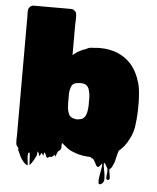

<svg xmlns="http://www.w3.org/2000/svg" viewBox="-57 -759 776 949"><g transform="rotate(5 330.5 -284.5)"><path d="M606 -104 594 -81Q590 -75 586.5 -69.5Q583 -64 579 -59L573 -52L571 -50Q570 -49 569.5 -48Q569 -47 567 -46Q566 -45 564.5 -43.5Q563 -42 559 -38Q557 -36 557 -36Q555 -35 553 -33Q552 -32 549.5 -22Q547 -12 546 -10Q543 2 540.5 14Q538 26 533 37L530 43Q528 48 524.5 53.5Q521 59 515 62Q514 71 517 84Q520 97 520 106.5Q520 116 511 116Q503 116 503 106.5Q503 97 505 83.5Q507 70 504 58Q500 54 498 49Q496 44 493 39Q491 38 489 36Q489 34 487 34Q487 33 485 33Q484 48 489 70Q494 92 494.5 111.5Q495 131 480 139Q469 145 467 134Q465 123 468 104.5Q471 86 474.5 67Q478 48 477 37Q475 39 475 39Q474 39 474 39.5Q474 40 474 40Q473 42 471 44Q470 46 467.5 49Q465 52 462 54Q460 58 457 56Q452 56 448 50Q448 49 447.5 48.5Q447 48 447 48Q447 47 446.5 47Q446 47 446 46Q446 45 445.5 45Q445 45 445 44Q443 39 440.5 34.5Q438 30 435 26Q434 23 430 19L427 16Q427 18 425 18Q424 19 419 12Q420 12 414 11Q408 10 407 10H402Q361 7 331 -6Q319 -10 306 -18L294 -27Q291 -29 287 -33Q282 -36 274 -44L272 -46L269 -42V-30Q269 -27 269 -24Q269 -21 268 -18Q267 -14 264 -11Q262 -9 259.5 -7Q257 -5 254 -3Q252 1 250 6Q248 11 246 16Q245 17 244.5 20.5Q244 24 242 23Q240 21 240 14Q234 21 226 26Q222 29 219.5 27.5Q217 26 213 28Q210 29 207.5 32Q205 35 201 31Q199 30 197 25L194 16Q190 12 188 9Q188 8 187.5 8Q187 8 187 7Q185 11 185 15.5Q185 20 183 24Q182 25 181 22Q180 19 179 18Q177 16 175 12Q174 13 173 13.5Q172 14 171 15Q170 17 169.5 19.5Q169 22 167 24Q165 29 163 26Q161 24 161 20Q161 16 159 13Q158 11 156.5 9Q155 7 153 6Q153 8 153 12Q153 16 151 26Q150 28 149 30Q148 32 147 34Q144 39 141.5 45Q139 51 135 56Q134 59 131.5 62Q129 65 127 68Q126 69 125.5 70Q125 71 123 72Q120 78 119 76Q118 61 117.5 46Q117 31 115 16Q115 14 113 16Q112 16 112 16.5Q112 17 111 17Q110 17 110 16.5Q110 16 108 16Q105 31 107.5 48Q110 65 110.5 73.5Q111 82 100 74Q87 64 78 49.5Q69 35 63 19Q61 15 61 12Q60 15 59 14Q57 9 57.5 4Q58 -1 56 -5L50 -11V-12Q47 -15 47 -18Q46 -18 46 -18.5Q46 -19 46 -19Q45 -22 45 -25Q45 -28 45 -31Q44 -39 44.5 -48Q45 -57 45 -64V-659Q45 -665 44.5 -671Q44 -677 45 -683Q45 -694 53 -702Q61 -710 72 -710H257Q268 -710 276 -702Q283 -697 284 -687Q286 -674 285 -661Q284 -648 284 -635V-483L291 -489Q315 -509 348 -519Q350 -521 352 -521Q353 -522 357 -524Q357 -524 358 -524Q359 -524 360 -525Q369 -528 379 -528H386Q394 -529 401.5 -529.5Q409 -530 417 -530Q464 -530 502.5 -514.5Q541 -499 571 -467Q573 -464 575.5 -461.5Q578 -459 580 -456Q596 -435 606 -411Q609 -405 611 -399Q613 -393 615 -387Q620 -375 623.5 -356.5Q627 -338 628 -318Q628 -310 629 -307Q630 -294 630 -282Q630 -270 630 -262V-245Q630 -239 629.5 -233Q629 -227 629 -221Q628 -209 627.5 -198Q627 -187 625 -176Q624 -163 621.5 -150.5Q619 -138 615 -126Q611 -114 606 -104ZM303 -178Q309 -174 315.5 -172Q322 -170 329 -169H335Q339 -169 340.5 -169.5Q342 -170 343 -170Q347 -171 350.5 -171.5Q354 -172 357 -173L362 -176Q373 -184 377 -195Q382 -207 384 -227Q384 -231 384.5 -234.5Q385 -238 385 -242V-283Q385 -285 384.5 -287.5Q384 -290 384 -293Q384 -296 383.5 -299Q383 -302 382 -305Q382 -308 381 -311.5Q380 -315 379 -318Q379 -320 378.5 -321Q378 -322 378 -323Q370 -343 353 -347Q349 -348 345 -348.5Q341 -349 336 -349Q328 -348 319 -347.5Q310 -347 302 -342Q293 -336 289.5 -325.5Q286 -315 284 -304Q283 -298 283 -291.5Q283 -285 283 -279V-263Q283 -255 283 -246.5Q283 -238 284 -227V-222Q285 -219 285 -216Q285 -213 286 -210Q288 -203 290.5 -195.5Q293 -188 298 -182Q300 -181 301 -180Q302 -179 303 -178Z"/></g></svg>

Font: Rubik Wet Paint
Style: Regular
Weight: 400
Designer: Hubert and Fischer, NaN
Foundry: Hubert and Fischer, NaN
Version: Version 2.200